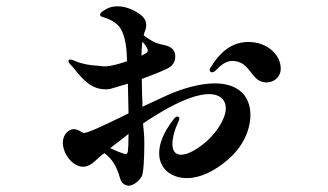

<svg xmlns="http://www.w3.org/2000/svg" viewBox="-20 -553 1040 608"><path d="M660 -289C614 -289 559 -273 513 -253L431 -215C431 -227 431 -239 430 -252C430 -263 429 -283 429 -303C459 -314 487 -325 506 -334C526 -343 535 -355 535 -375C535 -386 531 -405 497 -411C476 -415 466 -420 449 -431C444 -435 439 -438 435 -441L437 -449C440 -456 443 -464 443 -473C443 -483 440 -493 430 -502C416 -515 385 -533 353 -533C340 -533 328 -531 316 -524C302 -516 297 -512 297 -506C297 -502 300 -501 306 -499C320 -495 348 -484 361 -464C378 -438 382 -392 382 -359C359 -351 333 -344 317 -343C305 -342 295 -345 288 -345C265 -346 238 -351 220 -359C213 -362 208 -364 205 -364C201 -365 198 -365 197 -361C197 -360 197 -359 197 -357C198 -354 204 -347 212 -339C245 -297 271 -270 316 -270C321 -270 326 -271 331 -272L385 -288C386 -258 386 -225 387 -194C377 -189 370 -186 367 -184C295 -149 257 -132 246 -132C244 -132 243 -133 240 -134C231 -140 222 -144 214 -144C199 -144 179 -129 179 -101C179 -66 210 -25 243 -25C272 -25 291 -57 311 -68C335 -49 349 -28 360 11C365 30 379 35 388 35C398 35 418 25 429 5C434 -4 437 -47 437 -97C437 -106 437 -121 435 -140C434 -147 434 -154 433 -162C458 -179 484 -195 511 -210C560 -237 607 -255 642 -255C674 -255 695 -239 695 -210C695 -178 667 -136 637 -108C606 -80 574 -63 554 -63C533 -63 526 -78 526 -97C526 -121 536 -149 542 -161C547 -171 548 -175 548 -179C548 -182 544 -184 541 -184C537 -184 533 -180 528 -173C497 -133 484 -97 484 -68C484 -19 522 11 572 11C614 11 659 -11 700 -46C764 -100 773 -162 773 -188C773 -256 727 -289 660 -289ZM431 -421C441 -411 448 -399 448 -393C448 -386 440 -383 432 -379C431 -378 430 -378 428 -377C428 -390 429 -406 431 -421ZM767 -420C723 -420 684 -399 648 -341C646 -338 644 -335 644 -332C644 -327 647 -324 652 -324C655 -324 659 -326 664 -331C678 -346 696 -360 715 -360C757 -360 769 -327 788 -308C798 -297 811 -292 824 -292C847 -292 869 -308 869 -336C869 -379 827 -420 767 -420ZM385 -74C384 -67 381 -65 377 -65C375 -65 372 -66 365 -69C355 -72 341 -78 329 -84C349 -99 368 -114 387 -129C387 -102 386 -81 385 -74Z"/></svg>

Font: Shippori Mincho OTF
Style: Bold
Weight: 800
Designer: FONTDASU
Foundry: FONTDASU / Google Inc. / but / Adobe
Version: Version 3.300;hotconv 1.0.109;makeotfexe 2.5.65596